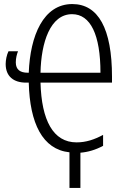

<svg xmlns="http://www.w3.org/2000/svg" viewBox="-20 -745 625 948"><path d="M337 -725C194 -725 129 -569 122 -386H116C80 -386 58 -401 58 -437C58 -457 63 -477 69 -492H22C13 -474 8 -448 8 -429C8 -367 48 -337 109 -337H122C127 -136 190 -7 323 7V183H377V9C414 6 452 -5 489 -25V-79C446 -56 405 -42 358 -42C242 -42 185 -152 180 -337H533V-366C533 -604 465 -725 337 -725ZM336 -675C427 -675 476 -573 476 -386H180C183 -535 228 -675 336 -675Z"/></svg>

Font: Noto Sans UI Condensed Light
Style: Regular
Weight: 300
Width: 3
Designer: Monotype Design Team
Foundry: Monotype Imaging Inc.
Version: Version 1.901